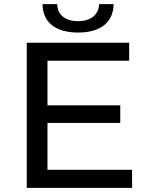

<svg xmlns="http://www.w3.org/2000/svg" viewBox="-20 -906 705 926"><path d="M357 -749C465 -749 527 -799 528 -886H458C456 -834 417 -804 357 -804C295 -804 257 -834 256 -886H185C186 -799 247 -749 357 -749ZM209 -87V-313H560V-398H209V-613H603V-700H109V0H617V-87Z"/></svg>

Font: AWKNG-Font Medium
Style: Regular
Weight: 500
Designer: Awakening Church
Foundry: Awakening Church
Version: Version 1.700;PS 001.700;hotconv 1.0.88;makeotf.lib2.5.64775